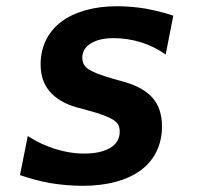

<svg xmlns="http://www.w3.org/2000/svg" viewBox="-20 -580 642 614"><path d="M244.6 14.2C320.3 14.2 386.2 -2.4 431.6 -36.6C474.1 -68.8 498 -116.7 498 -175.3C498 -213.9 487.8 -243.7 469.2 -265.6C451.2 -287.1 420.9 -305.7 377.9 -317.9L341.8 -328.1C298.8 -340.3 273.9 -350.6 261.2 -359.9C249 -368.7 243.2 -380.4 243.2 -395.5C243.2 -413.6 251.5 -429.2 270 -440.9C288.1 -452.1 311.5 -458 344.2 -458C372.6 -458 402.3 -453.6 430.7 -444.8C459 -436 485.4 -422.9 509.8 -405.8L534.2 -529.8C506.3 -539.6 469.7 -548.3 443.8 -552.7C418 -557.1 383.8 -560.1 354 -560.1C279.8 -560.1 217.8 -542 175.8 -510.3C133.8 -478.5 109.9 -431.6 109.9 -374.5C109.9 -337.4 120.1 -310.5 137.7 -289.1C158.7 -263.7 189.5 -246.6 225.1 -236.8L268.1 -225.1C307.6 -214.4 334.5 -203.1 347.7 -192.9C356.9 -185.5 362.8 -176.8 362.8 -159.2C362.8 -136.2 353 -119.6 333 -107.4C313 -95.2 284.7 -88.9 249 -88.9C216.3 -88.9 187 -94.2 157.2 -103.5C126 -113.3 100.1 -125 68.8 -145L43.9 -20C76.2 -8.8 111.8 0.5 143.1 5.9C171.9 10.7 210.4 14.2 244.6 14.2Z"/></svg>

Font: Hack
Style: Bold Oblique
Weight: 700
Italic angle: -12°
Monospace: yes
Designer: Christopher Simpkins
Foundry: Christopher Simpkins
Version: Version 2.010